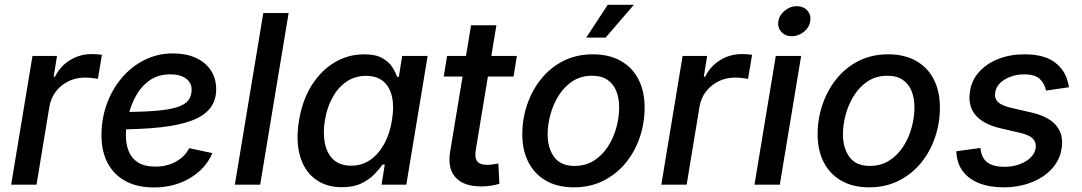

<svg xmlns="http://www.w3.org/2000/svg" viewBox="-20 -783 4586 814"><path d="M27.3 0 117.7 -545.9H221.7L207.5 -458H213.4Q235.4 -502.9 277.3 -528.3Q319.3 -553.7 367.2 -553.7Q377.4 -553.7 390.4 -553Q403.3 -552.2 412.1 -550.8L395 -448.2Q387.7 -450.2 371.6 -452.1Q355.5 -454.1 339.8 -454.1Q302.2 -454.1 270.3 -438.5Q238.3 -422.9 217 -395.3Q195.8 -367.7 189.5 -331.5L134.8 0Z M632.3 11.7Q563 11.7 513.4 -14.6Q463.9 -41 437 -90.6Q410.2 -140.1 410.2 -209.5Q410.2 -280.3 433.1 -343Q456.1 -405.8 497.3 -453.9Q538.6 -502 593.8 -529.3Q648.9 -556.6 713.4 -556.6Q768.1 -556.6 809.3 -538.1Q850.6 -519.5 873.5 -485.4Q896.5 -451.2 896.5 -404.3Q896.5 -356.9 870.8 -324.2Q845.2 -291.5 792.7 -271.7Q740.2 -252 659.9 -243.2Q579.6 -234.4 470.7 -234.4L483.9 -308.1Q574.2 -308.1 634.3 -312.7Q694.3 -317.4 729 -328.1Q763.7 -338.9 778.1 -357.2Q792.5 -375.5 792.5 -403.3Q792.5 -432.6 768.1 -450.2Q743.7 -467.8 702.6 -467.8Q649.9 -467.8 613.8 -441.9Q577.6 -416 555.7 -375.5Q533.7 -335 523.7 -290.5Q513.7 -246.1 513.7 -209Q513.7 -171.9 525.6 -141.8Q537.6 -111.8 565.2 -94.2Q592.8 -76.7 639.2 -76.7Q688 -76.7 725.8 -97.7Q763.7 -118.7 782.2 -154.8L880.4 -133.8Q851.6 -66.9 784.9 -27.6Q718.3 11.7 632.3 11.7Z M1203.6 -727.5 1083 0H975.6L1096.2 -727.5Z M1429.2 10.7Q1362.8 10.7 1316.9 -23.4Q1271 -57.6 1252.2 -120.8Q1233.4 -184.1 1247.6 -272Q1262.7 -361.3 1303 -423.8Q1343.3 -486.3 1400.4 -519.5Q1457.5 -552.7 1522.9 -552.7Q1573.7 -552.7 1602.1 -536.1Q1630.4 -519.5 1644 -497.1Q1657.7 -474.6 1664.1 -457H1670.9L1685.1 -545.9H1793L1702.6 0H1597.7L1611.3 -85.4H1602.1Q1589.4 -67.4 1567.6 -44.7Q1545.9 -22 1512.2 -5.6Q1478.5 10.7 1429.2 10.7ZM1468.8 -80.6Q1514.6 -80.6 1550 -105.2Q1585.4 -129.9 1609.1 -173.1Q1632.8 -216.3 1641.6 -272.9Q1651.4 -329.6 1642.1 -372.1Q1632.8 -414.6 1605.2 -438Q1577.6 -461.4 1531.7 -461.4Q1484.4 -461.4 1448.2 -436.3Q1412.1 -411.1 1389.2 -368.7Q1366.2 -326.2 1357.4 -272.9Q1348.6 -218.8 1357.4 -175Q1366.2 -131.3 1394 -106Q1421.9 -80.6 1468.8 -80.6Z M2171.4 -545.9 2157.2 -458.5H1861.3L1875.5 -545.9ZM1977.1 -675.8H2084.5L1997.1 -147.5Q1991.7 -113.8 2003.4 -98.9Q2015.1 -84 2046.4 -84Q2054.7 -84 2068.6 -85.9Q2082.5 -87.9 2092.8 -89.8L2097.2 -3.9Q2080.1 1.5 2060.1 4.4Q2040 7.3 2020.5 7.3Q1945.3 7.3 1911.1 -31.2Q1877 -69.8 1888.2 -138.7Z M2413.1 11.2Q2344.2 11.2 2295.4 -16.6Q2246.6 -44.4 2220.5 -95Q2194.3 -145.5 2194.3 -213.4Q2194.3 -278.3 2214.8 -339.1Q2235.4 -399.9 2274.2 -448.2Q2313 -496.6 2368.4 -524.7Q2423.8 -552.7 2493.7 -552.7Q2562 -552.7 2611.3 -525.1Q2660.6 -497.6 2686.8 -446.8Q2712.9 -396 2712.9 -327.6Q2712.9 -261.7 2692.4 -200.9Q2671.9 -140.1 2632.6 -92.3Q2593.3 -44.4 2537.8 -16.6Q2482.4 11.2 2413.1 11.2ZM2416 -79.6Q2463.4 -79.6 2498.8 -102.5Q2534.2 -125.5 2557.9 -162.4Q2581.5 -199.2 2593.3 -242.9Q2605 -286.6 2605 -327.6Q2605 -366.2 2593 -396.5Q2581.1 -426.8 2555.7 -444.3Q2530.3 -461.9 2490.2 -461.9Q2443.4 -461.9 2408.2 -439.2Q2373 -416.5 2349.4 -379.2Q2325.7 -341.8 2313.7 -298.3Q2301.8 -254.9 2301.8 -212.9Q2301.8 -155.8 2329.1 -117.7Q2356.4 -79.6 2416 -79.6ZM2465.3 -623.5 2556.6 -762.7H2667.5L2547.4 -623.5Z M2783.7 0 2874 -545.9H2978L2963.9 -458H2969.7Q2991.7 -502.9 3033.7 -528.3Q3075.7 -553.7 3123.5 -553.7Q3133.8 -553.7 3146.7 -553Q3159.7 -552.2 3168.5 -550.8L3151.4 -448.2Q3144 -450.2 3127.9 -452.1Q3111.8 -454.1 3096.2 -454.1Q3058.6 -454.1 3026.6 -438.5Q2994.6 -422.9 2973.4 -395.3Q2952.1 -367.7 2945.8 -331.5L2891.1 0Z M3178.7 0 3269 -545.9H3376.5L3286.1 0ZM3336.9 -629.4Q3309.1 -629.4 3292.5 -647.9Q3275.9 -666.5 3279.8 -692.9Q3284.2 -719.7 3307.4 -738.3Q3330.6 -756.8 3357.9 -756.8Q3386.2 -756.8 3402.8 -738.3Q3419.4 -719.7 3415 -692.9Q3411.1 -666.5 3387.9 -647.9Q3364.7 -629.4 3336.9 -629.4Z M3665 11.2Q3596.2 11.2 3547.4 -16.6Q3498.5 -44.4 3472.4 -95Q3446.3 -145.5 3446.3 -213.4Q3446.3 -278.3 3466.8 -339.1Q3487.3 -399.9 3526.1 -448.2Q3564.9 -496.6 3620.4 -524.7Q3675.8 -552.7 3745.6 -552.7Q3814 -552.7 3863.3 -525.1Q3912.6 -497.6 3938.7 -446.8Q3964.8 -396 3964.8 -327.6Q3964.8 -261.7 3944.3 -200.9Q3923.8 -140.1 3884.5 -92.3Q3845.2 -44.4 3789.8 -16.6Q3734.4 11.2 3665 11.2ZM3668 -79.6Q3715.3 -79.6 3750.7 -102.5Q3786.1 -125.5 3809.8 -162.4Q3833.5 -199.2 3845.2 -242.9Q3856.9 -286.6 3856.9 -327.6Q3856.9 -366.2 3845 -396.5Q3833 -426.8 3807.6 -444.3Q3782.2 -461.9 3742.2 -461.9Q3695.3 -461.9 3660.2 -439.2Q3625 -416.5 3601.3 -379.2Q3577.6 -341.8 3565.7 -298.3Q3553.7 -254.9 3553.7 -212.9Q3553.7 -155.8 3581.1 -117.7Q3608.4 -79.6 3668 -79.6Z M4234.9 11.2Q4176.3 11.2 4132.8 -5.6Q4089.4 -22.5 4064.2 -54Q4039.1 -85.4 4035.2 -130.4Q4034.7 -133.3 4034.4 -136Q4034.2 -138.7 4034.2 -141.6L4136.7 -155.8Q4140.6 -112.8 4166.3 -94.2Q4191.9 -75.7 4238.3 -75.7Q4273.4 -75.7 4302.2 -86.4Q4331.1 -97.2 4349.4 -115Q4367.7 -132.8 4371.1 -155.8Q4374 -179.2 4359.1 -194.8Q4344.2 -210.4 4307.6 -219.2L4219.2 -239.7Q4147.9 -256.8 4115.7 -295.2Q4083.5 -333.5 4091.8 -392.1Q4098.1 -441.4 4130.4 -477.5Q4162.6 -513.7 4212.9 -533.2Q4263.2 -552.7 4322.8 -552.7Q4407.2 -552.7 4452.1 -518.6Q4497.1 -484.4 4508.3 -430.2Q4509.8 -426.3 4510.7 -421.9Q4511.7 -417.5 4511.7 -413.1L4414.6 -398.9Q4409.2 -427.7 4388.9 -447.8Q4368.7 -467.8 4321.8 -467.8Q4291.5 -467.8 4264.6 -458Q4237.8 -448.2 4220 -430.9Q4202.1 -413.6 4199.2 -390.6Q4195.3 -365.2 4211.4 -350.1Q4227.5 -335 4269.5 -325.2L4354 -305.7Q4425.3 -289.1 4457.3 -251.5Q4489.3 -213.9 4481.4 -156.7Q4476.6 -119.1 4455.8 -88.1Q4435.1 -57.1 4401.6 -34.9Q4368.2 -12.7 4325.7 -0.7Q4283.2 11.2 4234.9 11.2Z"/></svg>

Font: Inter Medium
Style: Italic
Weight: 500
Italic angle: -9.3988°
Designer: Rasmus Andersson
Foundry: rsms
Version: Version 4.001;git-66647c0bb